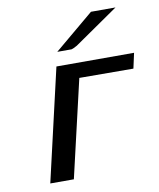

<svg xmlns="http://www.w3.org/2000/svg" viewBox="-78 -732 659 794"><g transform="rotate(-10 252.0 -335.0)"><path d="M192 -531 358 -670H461L276 -542Q260 -533 252 -531ZM69 0 178 -472H504L490 -408L263 -409L168 0Z"/></g></svg>

Font: Coval
Style: Italic
Weight: 400
Foundry: Context Ltd
Version: Version 001.000